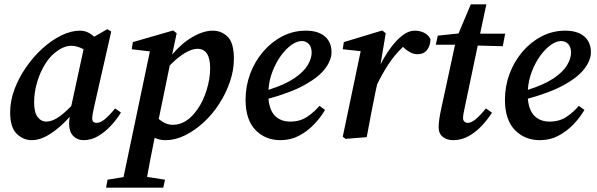

<svg xmlns="http://www.w3.org/2000/svg" viewBox="-20 -635 2764 889"><path d="M138 -161Q138 -115 154 -93.5Q170 -72 195 -72Q218 -72 245.5 -89Q273 -106 310 -144L367 -407Q354 -414 339.5 -418.5Q325 -423 310 -423Q267 -423 220 -378Q197 -355 178 -319Q159 -283 148.5 -242Q138 -201 138 -161ZM367 14Q339 14 320 -4.5Q301 -23 300 -60Q300 -78 303 -94Q260 -46 214 -16Q168 14 127 14Q88 14 57.5 -15.5Q27 -45 27 -115Q27 -168 47 -221.5Q67 -275 101 -324Q135 -373 177 -411Q219 -449 264 -471Q309 -493 350 -493Q370 -493 386 -485.5Q402 -478 416 -465L477 -500L495 -489L415 -137Q407 -102 407 -87Q407 -66 428 -66Q445 -66 466.5 -84Q488 -102 513 -133L540 -114Q522 -84 495 -54.5Q468 -25 435.5 -5.5Q403 14 367 14Z M747 14Q718 14 696 3Q684 60 676 103Q668 146 661 184L744 197L736 234H471L478 197L552 185L674 -397L590 -407L595 -440L782 -494L798 -481L777 -382Q820 -434 871 -463.5Q922 -493 965 -493Q1006 -493 1034.5 -464.5Q1063 -436 1063 -363Q1063 -310 1044.5 -256Q1026 -202 994.5 -153.5Q963 -105 922 -67.5Q881 -30 836 -8Q791 14 747 14ZM894 -409Q868 -409 834.5 -388.5Q801 -368 766 -332L715 -84Q747 -57 780 -57Q845 -57 895 -130Q921 -167 937 -219Q953 -271 953 -319Q953 -409 894 -409Z M1377 -445Q1355 -445 1329.5 -427Q1304 -409 1281 -377.5Q1258 -346 1242 -305Q1226 -264 1223 -219Q1299 -243 1342.5 -272.5Q1386 -302 1404.5 -333Q1423 -364 1423 -391Q1423 -417 1410 -431Q1397 -445 1377 -445ZM1279 14Q1208 14 1162.5 -33.5Q1117 -81 1117 -173Q1117 -236 1138.5 -293.5Q1160 -351 1198.5 -396Q1237 -441 1287.5 -467Q1338 -493 1396 -493Q1453 -493 1484 -466.5Q1515 -440 1515 -393Q1515 -357 1486 -318Q1457 -279 1393 -243Q1329 -207 1223 -178Q1228 -123 1254.5 -97.5Q1281 -72 1324 -72Q1370 -72 1403.5 -95Q1437 -118 1459 -145L1485 -126Q1464 -90 1433 -58Q1402 -26 1363.5 -6Q1325 14 1279 14Z M1567 -2 1650 -398 1567 -407 1572 -440 1750 -494 1766 -481 1742 -337Q1764 -380 1790 -415Q1816 -450 1844 -471.5Q1872 -493 1900 -493Q1924 -493 1943.5 -483.5Q1963 -474 1973 -454Q1973 -424 1957.5 -404Q1942 -384 1913 -384Q1880 -384 1846 -418Q1807 -381 1778 -336.5Q1749 -292 1726 -244L1719 -212Q1708 -159 1698 -106.5Q1688 -54 1678 0L1580 8Z M2078 14Q2050 14 2030.5 -1Q2011 -16 2011 -46Q2011 -77 2023 -132L2087 -428H1998L2007 -470L2103 -480L2160 -615H2232L2203 -479H2319L2308 -421L2192 -424L2132 -138Q2128 -121 2126 -108.5Q2124 -96 2124 -88Q2124 -78 2130.5 -72Q2137 -66 2145 -66Q2162 -66 2182 -82.5Q2202 -99 2230 -133L2258 -113Q2238 -82 2210.5 -52.5Q2183 -23 2149.5 -4.5Q2116 14 2078 14Z M2578 -445Q2556 -445 2530.5 -427Q2505 -409 2482 -377.5Q2459 -346 2443 -305Q2427 -264 2424 -219Q2500 -243 2543.5 -272.5Q2587 -302 2605.5 -333Q2624 -364 2624 -391Q2624 -417 2611 -431Q2598 -445 2578 -445ZM2480 14Q2409 14 2363.5 -33.5Q2318 -81 2318 -173Q2318 -236 2339.5 -293.5Q2361 -351 2399.5 -396Q2438 -441 2488.5 -467Q2539 -493 2597 -493Q2654 -493 2685 -466.5Q2716 -440 2716 -393Q2716 -357 2687 -318Q2658 -279 2594 -243Q2530 -207 2424 -178Q2429 -123 2455.5 -97.5Q2482 -72 2525 -72Q2571 -72 2604.5 -95Q2638 -118 2660 -145L2686 -126Q2665 -90 2634 -58Q2603 -26 2564.5 -6Q2526 14 2480 14Z"/></svg>

Font: Source Serif 4 Semibold
Style: Italic
Weight: 600
Italic angle: -12°
Designer: Frank Grießhammer
Foundry: Adobe
Version: Version 4.005;hotconv 1.1.0;makeotfexe 2.6.0